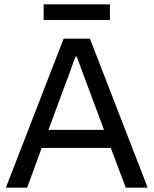

<svg xmlns="http://www.w3.org/2000/svg" viewBox="-20 -864 707 884"><path d="M7 0 273 -686H394L660 0H559L490 -183H172L105 0ZM203 -266H459L379 -480Q373 -495 367.5 -510.5Q362 -526 356 -542Q350 -558 344.5 -573.5Q339 -589 333 -604H328Q322 -589 316.5 -573.5Q311 -558 305.5 -543Q300 -528 294.5 -512.5Q289 -497 283 -482ZM181 -772V-844H486V-772Z"/></svg>

Font: Archivo VF Beta
Style: Regular
Weight: 400
Designer: Hector Gatti
Foundry: Omnibus-Type
Version: Version 1.002